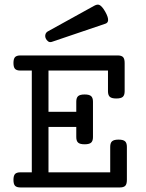

<svg xmlns="http://www.w3.org/2000/svg" viewBox="-20 -823 640 843"><path d="M119.6 -513.2H69.8Q53.2 -513.2 46.1 -520.5Q39.1 -527.8 39.1 -546.4Q39.1 -564.9 46.1 -572.3Q53.2 -579.6 69.8 -579.6H496.6Q513.2 -579.6 520.3 -572.3Q527.3 -564.9 527.3 -546.4V-422.4Q527.3 -405.3 519.3 -397.9Q511.2 -390.6 490.7 -390.6Q470.2 -390.6 462.2 -397.9Q454.1 -405.3 454.1 -422.4V-513.2H192.9V-332H314.9V-376.5Q314.9 -393.6 323 -400.9Q331.1 -408.2 351.6 -408.2Q372.1 -408.2 380.1 -400.9Q388.2 -393.6 388.2 -376.5V-221.2Q388.2 -204.1 380.1 -196.8Q372.1 -189.5 351.6 -189.5Q331.1 -189.5 323 -196.8Q314.9 -204.1 314.9 -221.2V-265.6H192.9V-66.4H463.9V-178.2Q463.9 -195.3 471.9 -202.6Q480 -210 500.5 -210Q521 -210 529.1 -202.6Q537.1 -195.3 537.1 -178.2V-33.2Q537.1 -14.6 530 -7.3Q522.9 0 506.3 0H69.8Q53.2 0 46.1 -7.3Q39.1 -14.6 39.1 -33.2Q39.1 -51.8 46.1 -59.1Q53.2 -66.4 69.8 -66.4H119.6ZM393.1 -797.4Q399.4 -800.8 405 -802.2Q410.6 -803.7 416.3 -801.3Q421.9 -798.8 428.2 -791.7Q434.6 -784.7 442.4 -771Q449.7 -757.8 452.4 -748.8Q455.1 -739.7 454.6 -733.6Q454.1 -727.5 450.7 -723.9Q447.3 -720.2 442.4 -718.8L207.5 -639.2Q198.2 -636.2 191.2 -641.4Q184.1 -646.5 180.7 -654.8Q177.2 -663.1 179.4 -671.6Q181.6 -680.2 189.9 -685.1Z"/></svg>

Font: Courier Prime
Style: Regular
Weight: 400
Designer: Alan Dague-Greene
Foundry: Quote-Unquote Apps
Version: Version 1.203